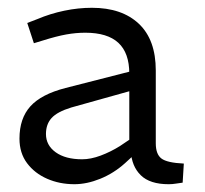

<svg xmlns="http://www.w3.org/2000/svg" viewBox="-20 -730 527 493"><path d="M413 -257Q365 -257 341.5 -280Q318 -303 316 -342L312 -356V-541Q312 -594 284 -620Q256 -646 199 -646Q175 -646 150 -641.5Q125 -637 90 -626L67 -619L50 -671L76 -681Q109 -695 145 -702.5Q181 -710 216 -710Q293 -710 336.5 -669Q380 -628 380 -549V-362Q380 -334 394.5 -323Q409 -312 452 -310L449 -261Q440 -260 431.5 -258.5Q423 -257 413 -257ZM171 -257Q133 -257 101 -271Q69 -285 49.5 -311Q30 -337 30 -374Q30 -426 58 -457Q86 -488 148 -504L332 -551L331 -501L163 -454Q127 -443 112.5 -427Q98 -411 98 -386Q98 -357 123 -339Q148 -321 191 -321Q213 -321 238.5 -330.5Q264 -340 288 -355L331 -384L339 -346L301 -311Q272 -285 237.5 -271Q203 -257 171 -257Z"/></svg>

Font: REM Light
Style: Regular
Weight: 300
Designer: Octavio Pardo
Foundry: Ashler Design
Version: Version 1.005;gftools[0.9.28]